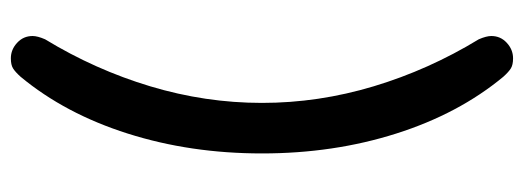

<svg xmlns="http://www.w3.org/2000/svg" viewBox="-318 -472 942 345"><g transform="rotate(-90 152.5 -300.0)"><path d="M186.5 133.8Q120.1 53.7 84.5 -58.6Q48.8 -170.9 48.8 -299.8Q48.8 -428.7 84.5 -541Q120.1 -653.3 186.5 -733.4Q195.3 -743.2 201.7 -747.1Q208 -751 219.7 -751Q235.4 -751 247.6 -739.7Q259.8 -728.5 259.8 -711.9Q259.8 -703.1 253.9 -689.5Q199.2 -599.6 169.4 -500.5Q139.6 -401.4 139.6 -299.8Q139.6 -198.2 169.4 -99.1Q199.2 0 253.9 89.8Q259.8 103.5 259.8 112.3Q259.8 128.9 247.6 140.1Q235.4 151.4 219.7 151.4Q208 151.4 201.7 147.5Q195.3 143.6 186.5 133.8Z"/></g></svg>

Font: jf-openhuninn-1.0
Style: Regular
Weight: 400
Designer: [Kosugi Maru]
      Designed by Motoya company      

      [Varela Round]
      Joe Prince(Latin component); Avraham Co
Foundry: justfont CO.,LTD.
Version: 1.0